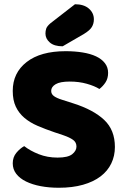

<svg xmlns="http://www.w3.org/2000/svg" viewBox="-20 -866 591 904"><path d="M251 -124Q300 -124 320 -140Q340 -156 340 -176Q340 -196 324 -207.5Q308 -219 279 -229L237 -243Q193 -258 157 -273.5Q121 -289 95 -311Q69 -333 54.5 -363.5Q40 -394 40 -438Q40 -523 105.5 -574Q171 -625 289 -625Q332 -625 369 -619Q406 -613 432.5 -600.5Q459 -588 474 -568.5Q489 -549 489 -523Q489 -497 477 -478.5Q465 -460 448 -447Q426 -461 389 -471.5Q352 -482 308 -482Q263 -482 242 -469.5Q221 -457 221 -438Q221 -423 234 -413.5Q247 -404 273 -396L326 -379Q420 -349 470.5 -301.5Q521 -254 521 -174Q521 -132 504 -96.5Q487 -61 453.5 -35.5Q420 -10 370.5 4Q321 18 257 18Q211 18 171.5 10.5Q132 3 102.5 -11.5Q73 -26 56.5 -47.5Q40 -69 40 -97Q40 -126 57 -146.5Q74 -167 94 -178Q122 -156 162.5 -140Q203 -124 251 -124ZM333 -846Q375 -846 398.5 -825.5Q422 -805 422 -775Q422 -755 412.5 -739Q403 -723 375 -706L275 -648Q235 -648 214.5 -666Q194 -684 194 -708Q194 -720 197.5 -731Q201 -742 217 -756Z"/></svg>

Font: Baloo Bhaina 2 ExtraBold
Style: Regular
Weight: 800
Designer: Yesha Goshar, Manish Minz, Shuchita Grover and Ek Type
Foundry: Ek Type
Version: Version 1.640;hotconv 1.0.111;makeotfexe 2.5.65597; ttfautoh